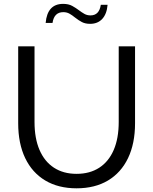

<svg xmlns="http://www.w3.org/2000/svg" viewBox="-20 -976 806 1010"><path d="M690.4 -732.4V-327.6Q690.4 -221.2 653.6 -144.3Q616.7 -67.4 547.9 -26.4Q479 14.6 382.8 14.6Q287.1 14.6 218.3 -26.4Q149.4 -67.4 112.5 -144.3Q75.7 -221.2 75.7 -327.6V-732.4H161.6V-334.5Q161.6 -248 188 -187Q214.4 -126 263.9 -93.8Q313.5 -61.5 382.8 -61.5Q452.6 -61.5 502.2 -93.8Q551.8 -126 578.1 -187Q604.5 -248 604.5 -334.5V-732.4ZM545.9 -950.7Q542 -902.8 518.1 -876.7Q494.1 -850.6 454.1 -850.6Q428.7 -850.6 410.9 -859.9Q393.1 -869.1 374 -884.3Q360.4 -895.5 345.9 -903.8Q331.5 -912.1 313 -912.1Q264.6 -912.1 256.3 -855.5H220.2Q229 -955.6 312 -955.6Q340.8 -955.6 360.1 -944.8Q379.4 -934.1 395.5 -921.9Q409.7 -911.1 423.8 -903.1Q438 -895 456.1 -895Q502 -895 510.3 -950.7Z"/></svg>

Font: Kumbh Sans
Style: Regular
Weight: 400
Version: Version 1.005